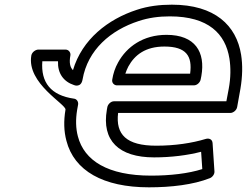

<svg xmlns="http://www.w3.org/2000/svg" viewBox="-20 -765 1056 821"><path d="M639 -92C712 -92 782 -101 840 -116L845 -42C786 -23 707 -14 626 -14C441 -14 340 -78 313 -182C304 -216 303 -254 310 -296L314 -318C316 -331 307 -342 297 -343C197 -357 154 -413 161 -503H228C226 -452 251 -416 297 -401C299 -400 327 -390 333 -425C355 -552 453 -636 573 -675C615 -689 659 -695 706 -695C872 -695 944 -620 961 -515C967 -477 967 -433 958 -385L948 -332H468C453 -332 441 -318 439 -307L437 -296C414 -164 488 -92 639 -92ZM648 -142C520 -142 474 -190 485 -282H965C976 -282 991 -292 994 -307L1008 -385C1017 -438 1018 -487 1011 -531C991 -656 899 -745 715 -745C663 -745 613 -739 565 -723C442 -683 331 -597 292 -465C280 -477 275 -496 281 -528C283 -539 275 -553 260 -553H144C133 -553 117 -543 114 -528C93 -408 264 -319 260 -296C252 -248 253 -204 264 -163C297 -35 421 36 617 36C712 36 806 25 877 -3C888 -7 898 -20 897 -32L889 -153C888 -170 873 -175 860 -171C801 -153 728 -142 648 -142ZM841 -440C859 -542 815 -616 692 -616C592 -616 522 -565 485 -498C472 -475 464 -450 460 -425C457 -410 469 -400 480 -400H809C824 -400 836 -414 838 -425ZM793 -450H516C519 -460 524 -471 529 -481C556 -530 602 -566 683 -566C777 -566 803 -525 793 -450Z"/></svg>

Font: Asimov
Style: XWidOuIt
Weight: 500
Designer: Google
Version: Version 2.000980; 2014